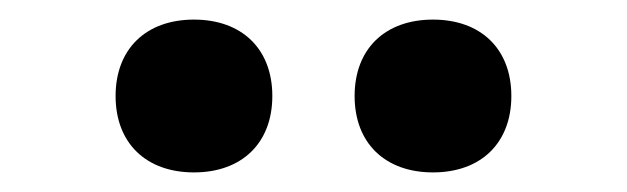

<svg xmlns="http://www.w3.org/2000/svg" viewBox="-20 -813 640 196"><path d="M178 -637C227 -637 258 -667 258 -715C258 -763 227 -793 178 -793C129 -793 98 -763 98 -715C98 -667 129 -637 178 -637ZM422 -637C471 -637 502 -667 502 -715C502 -763 471 -793 422 -793C373 -793 342 -763 342 -715C342 -667 373 -637 422 -637Z"/></svg>

Font: Tekne LDO ExtraBold
Style: Regular
Weight: 800
Monospace: yes
Designer: Alessio Laiso, Mario Rullo, Paolo Rosset
Foundry: Alessio Laiso
Version: Version 1.000;hotconv 1.0.109;makeotfexe 2.5.65596